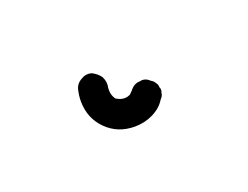

<svg xmlns="http://www.w3.org/2000/svg" viewBox="-30 -74 164 127"><g transform="rotate(-20 52.0 -10.5)"><path d="M52 -9Q49 -9 46 -11Q44 -14 44 -17Q44 -18 44 -19Q45 -23 43 -27Q41 -30 37 -32Q33 -33 30 -31Q26 -29 25 -25Q24 -21 24 -17Q24 -11 26 -6Q28 -1 32 3Q36 7 41 9Q46 11 52 11Q59 11 65 8Q71 5 74 0Q76 -2 76 -4Q77 -6 76 -8Q76 -10 75 -11Q74 -13 72 -14Q69 -17 65 -16Q61 -16 58 -12Q57 -11 56 -10Q54 -9 52 -9Z"/></g></svg>

Font: FRB American Cursive Dashed Light
Style: Italic
Weight: 300
Italic angle: -25°
Version: Version 2.0;Modular Font Editor K font №1